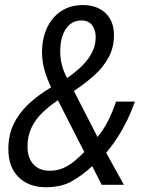

<svg xmlns="http://www.w3.org/2000/svg" viewBox="-20 -745 585 774"><path d="M165 9.8Q96.7 9.8 55.2 -30.5Q13.7 -70.8 13.7 -144.5Q13.7 -199.7 34.4 -243.7Q55.2 -287.6 93.8 -324.2Q132.3 -360.8 186 -393.1Q170.4 -425.3 159.9 -460.9Q149.4 -496.6 149.4 -534.7Q149.4 -587.9 168.7 -630.9Q188 -673.8 225.1 -699.2Q262.2 -724.6 315.4 -724.6Q352.1 -724.6 379.9 -710.4Q407.7 -696.3 423.6 -669.2Q439.5 -642.1 439.5 -604Q439.5 -554.2 418.2 -514.4Q397 -474.6 360.4 -441.7Q323.7 -408.7 277.8 -378.4L373 -192.9Q397 -221.2 415.8 -258.3Q434.6 -295.4 447.8 -335.4H523.9Q510.7 -297.9 493.2 -261.5Q475.6 -225.1 454.1 -191.7Q432.6 -158.2 408.2 -128.9L479.5 0H390.1L351.6 -75.2Q313.5 -39.6 270.5 -14.9Q227.5 9.8 165 9.8ZM179.2 -56.6Q209.5 -56.6 234.1 -67.1Q258.8 -77.6 279.5 -95Q300.3 -112.3 319.8 -132.3L213.4 -340.8Q178.2 -317.4 150.4 -290.3Q122.6 -263.2 106.7 -229.7Q90.8 -196.3 90.8 -153.8Q90.8 -123 101.8 -101.3Q112.8 -79.6 132.6 -68.1Q152.3 -56.6 179.2 -56.6ZM250.5 -430.2Q271.5 -444.8 292 -462.2Q312.5 -479.5 329.3 -500.2Q346.2 -521 356 -544.7Q365.7 -568.4 365.7 -595.7Q365.7 -625.5 350.8 -644Q335.9 -662.6 308.1 -662.6Q279.8 -662.6 260.7 -645.8Q241.7 -628.9 232.2 -601.3Q222.7 -573.7 222.7 -540Q222.7 -509.8 229.5 -483.2Q236.3 -456.5 250.5 -430.2Z"/></svg>

Font: Open Sans SemiCondensed
Style: Italic
Weight: 400
Width: 4
Italic angle: -12°
Designer: Monotype Design Team
Foundry: Monotype Imaging Inc.
Version: Version 3.000